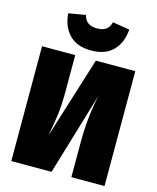

<svg xmlns="http://www.w3.org/2000/svg" viewBox="-135 -1032 921 1124"><g transform="rotate(15 325.5 -469.5)"><path d="M608 0H407V-213Q407 -363 437 -501L287 0H43V-696H244V-475Q244 -391 236.5 -334.5Q229 -278 214 -200L369 -696H608ZM141 -922 244 -939Q252 -908 272 -894Q292 -880 326 -880Q360 -880 380 -894Q400 -908 408 -939L511 -922Q505 -842 458.5 -794Q412 -746 326 -746Q240 -746 193.5 -794Q147 -842 141 -922Z"/></g></svg>

Font: Fira Sans Black
Style: Regular
Weight: 900
Designer: Carrois Corporate & Edenspiekermann AG
Foundry: Carrois Corporate GbR & Edenspiekermann AG
Version: Version 4.203